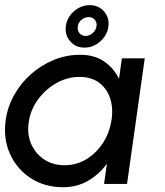

<svg xmlns="http://www.w3.org/2000/svg" viewBox="-27 -732 656 764"><path d="M458 -500H549L478.5 0H387L398.5 -80.5Q368 -38.5 323.8 -12.8Q279.5 13 224.5 13Q151 13 95.5 -23Q40 -59 12.8 -119.5Q-14.5 -180 -4.5 -253.5Q3 -307.5 29.8 -354.8Q56.5 -402 97.2 -437.8Q138 -473.5 187.8 -493.8Q237.5 -514 291.5 -514Q349 -514 387.8 -487.2Q426.5 -460.5 446.5 -418ZM229.5 -74.5Q277 -74.5 316.2 -98.2Q355.5 -122 381.8 -161.8Q408 -201.5 416 -250Q424.5 -299 411.8 -339Q399 -379 368 -402.5Q337 -426 289.5 -426Q242 -426 199 -402.2Q156 -378.5 126 -338.5Q96 -298.5 88 -250Q79.5 -201 96.2 -161.2Q113 -121.5 148 -98Q183 -74.5 229.5 -74.5ZM309 -542.5Q274 -542.5 252.2 -567.8Q230.5 -593 235 -627.5Q239 -662 267 -686.8Q295 -711.5 330 -711.5Q365 -711.5 386.8 -686.8Q408.5 -662 404.5 -627.5Q400 -592 372 -567.2Q344 -542.5 309 -542.5ZM313.5 -589Q329 -589 341.8 -600.2Q354.5 -611.5 357 -627.5Q359.5 -642.5 350.2 -653.2Q341 -664 325.5 -664Q310 -664 297.2 -653.2Q284.5 -642.5 282.5 -627.5Q280 -611.5 289 -600.2Q298 -589 313.5 -589Z"/></svg>

Font: Urbanist Medium
Style: Italic
Weight: 500
Italic angle: -8°
Designer: Corey Hu
Foundry: Corey Hu
Version: Version 1.330; ttfautohint (v1.8.4.7-5d5b)